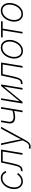

<svg xmlns="http://www.w3.org/2000/svg" viewBox="2022 -2615 801 4885"><g transform="rotate(-90 2422.5 -172.5)"><path d="M248.5 9.3Q189.5 9.3 145.8 -18.8Q102.1 -46.9 78.1 -96.7Q54.2 -146.5 54.2 -211.9Q54.2 -275.4 74.7 -336.2Q95.2 -397 132.8 -446Q170.4 -495.1 222.2 -524.2Q273.9 -553.2 336.4 -553.2Q380.4 -553.2 412.4 -539.1Q444.3 -524.9 465.6 -503.7Q486.8 -482.4 498.5 -461.4Q510.3 -440.4 513.2 -426.3L472.7 -413.6Q469.7 -426.8 455.3 -450.4Q440.9 -474.1 411.9 -493.7Q382.8 -513.2 335.4 -513.2Q280.3 -513.2 236.3 -486.6Q192.4 -460 161.1 -415.8Q129.9 -371.6 113.5 -317.9Q97.2 -264.2 97.2 -210Q97.2 -130.4 136.7 -80.6Q176.3 -30.8 249.5 -30.8Q286.1 -30.8 316.7 -43.2Q347.2 -55.7 370.4 -73.7Q393.6 -91.8 408 -108.9Q422.4 -126 427.2 -135.7L464.8 -117.7Q457.5 -103.5 439.2 -82.3Q420.9 -61 392.8 -40Q364.7 -19 328.4 -4.9Q292 9.3 248.5 9.3Z M507.3 0 514.2 -41H528.3Q571.3 -41 595.2 -61.5Q619.1 -82 635.7 -133.1Q652.3 -184.1 671.9 -276.4L730.5 -545.9H1059.6L969.2 0H926.8L1010.3 -504.9H763.7L711.9 -265.1Q692.4 -174.3 671.9 -115.7Q651.4 -57.1 617.7 -28.6Q584 0 524.4 0Z M1076.2 195.8 1095.2 158.2 1101.1 160.2Q1145.5 177.2 1183.1 158Q1220.7 138.7 1252.4 80.1L1293 5.4L1173.8 -545.9H1217.8L1293.9 -182.1Q1301.8 -145 1307.6 -108.2Q1313.5 -71.3 1319.3 -35.2Q1337.4 -71.3 1355.5 -108.2Q1373.5 -145 1393.6 -182.1L1590.8 -545.9H1639.2L1287.6 96.7Q1226.1 208 1134.8 208Q1101.1 208 1076.2 195.8Z M1886.7 -187Q1795.9 -187 1754.4 -230.7Q1712.9 -274.4 1728 -366.2L1757.8 -545.9H1800.3L1770.5 -366.2Q1758.8 -293 1790.8 -260.5Q1822.8 -228 1892.6 -228Q1931.6 -228 1970.7 -235.4Q2009.8 -242.7 2050.8 -255.9L2098.6 -545.9H2141.6L2051.3 0H2008.3L2043.9 -213.9Q1998 -199.7 1961.4 -193.4Q1924.8 -187 1886.7 -187Z M2625.5 0H2583L2660.2 -465.8H2656.2L2272 0H2231.9L2322.3 -545.9H2364.7L2287.6 -79.1H2291.5L2676.3 -545.9H2715.8Z M2722.7 0 2729.5 -41H2743.7Q2786.6 -41 2810.5 -61.5Q2834.5 -82 2851.1 -133.1Q2867.7 -184.1 2887.2 -276.4L2945.8 -545.9H3274.9L3184.6 0H3142.1L3225.6 -504.9H2979L2927.2 -265.1Q2907.7 -174.3 2887.2 -115.7Q2866.7 -57.1 2833 -28.6Q2799.3 0 2739.7 0Z M3568.8 11.7Q3509.3 11.7 3465.6 -16.6Q3421.9 -44.9 3398.2 -95Q3374.5 -145 3374.5 -210.9Q3374.5 -273.9 3395 -335Q3415.5 -396 3453.1 -445.3Q3490.7 -494.6 3542.5 -523.9Q3594.2 -553.2 3656.7 -553.2Q3715.8 -553.2 3759.3 -525.1Q3802.7 -497.1 3826.7 -447Q3850.6 -397 3850.6 -331.1Q3850.6 -267.6 3830.1 -206.5Q3809.6 -145.5 3772 -96.2Q3734.4 -46.9 3682.6 -17.6Q3630.9 11.7 3568.8 11.7ZM3569.8 -28.3Q3623.5 -28.3 3667.2 -54.9Q3710.9 -81.5 3742.4 -125.7Q3773.9 -169.9 3791 -223.1Q3808.1 -276.4 3808.1 -329.6Q3808.1 -409.2 3768.3 -461.2Q3728.5 -513.2 3655.8 -513.2Q3604 -513.2 3560.3 -487.3Q3516.6 -461.4 3484.4 -418Q3452.1 -374.5 3434.6 -321Q3417 -267.6 3417 -211.9Q3417 -131.8 3456.8 -80.1Q3496.6 -28.3 3569.8 -28.3Z M4010.7 0 4094.2 -504.9H3910.6L3917.5 -545.9H4326.7L4319.8 -504.9H4136.7L4053.2 0Z M4508.3 11.7Q4448.7 11.7 4405 -16.6Q4361.3 -44.9 4337.6 -95Q4314 -145 4314 -210.9Q4314 -273.9 4334.5 -335Q4355 -396 4392.6 -445.3Q4430.2 -494.6 4481.9 -523.9Q4533.7 -553.2 4596.2 -553.2Q4655.3 -553.2 4698.7 -525.1Q4742.2 -497.1 4766.1 -447Q4790 -397 4790 -331.1Q4790 -267.6 4769.5 -206.5Q4749 -145.5 4711.4 -96.2Q4673.8 -46.9 4622.1 -17.6Q4570.3 11.7 4508.3 11.7ZM4509.3 -28.3Q4563 -28.3 4606.7 -54.9Q4650.4 -81.5 4681.9 -125.7Q4713.4 -169.9 4730.5 -223.1Q4747.6 -276.4 4747.6 -329.6Q4747.6 -409.2 4707.8 -461.2Q4668 -513.2 4595.2 -513.2Q4543.5 -513.2 4499.8 -487.3Q4456.1 -461.4 4423.8 -418Q4391.6 -374.5 4374 -321Q4356.4 -267.6 4356.4 -211.9Q4356.4 -131.8 4396.2 -80.1Q4436 -28.3 4509.3 -28.3Z"/></g></svg>

Font: Inter Extra Light
Style: Italic
Weight: 200
Italic angle: -9.39999°
Designer: Rasmus Andersson
Foundry: rsms
Version: Version 4.000;git-3c8e0fc